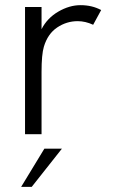

<svg xmlns="http://www.w3.org/2000/svg" viewBox="-20 -520 437 744"><path d="M77 -493H141V-407Q163 -450 206 -475Q249 -500 292 -500Q337 -500 372 -481L341 -424Q311 -438 281 -438Q238 -438 201.5 -413.5Q165 -389 150 -339Q141 -309 141 -241V0H77ZM152 56H220L103 204H62Z"/></svg>

Font: Hanken Grotesk Light
Style: Regular
Weight: 300
Designer: Alfredo Marco Pradil
Foundry: Hanken Design Co.
Version: Version 3.014